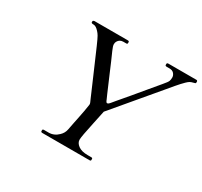

<svg xmlns="http://www.w3.org/2000/svg" viewBox="-143 -881 1132 1074"><g transform="rotate(30 423.5 -344.0)"><path d="M241.7 0Q231.9 0 231.9 -7.3V-13.2Q231.9 -19.5 241.7 -19.5H271Q305.7 -19.5 332.5 -45.9Q352.1 -64.5 356.7 -89.8Q361.3 -115.2 366.2 -138.4Q371.1 -161.6 375 -181.6Q383.8 -222.7 390.6 -269Q390.6 -276.9 387.9 -282.2Q385.3 -287.6 379.2 -301.8Q373 -315.9 362.3 -341.1Q351.6 -366.2 336.4 -401.1Q321.3 -436 300.5 -484.1Q279.8 -532.2 262 -573Q244.1 -613.8 236.8 -626.2Q229.5 -638.7 220.7 -647.9Q202.1 -668.5 186.8 -668.5Q171.4 -668.5 171.4 -674.8V-681.2Q171.4 -686.5 180.7 -688H396Q405.3 -688 405.3 -681.2V-674.8Q405.3 -668.5 397.5 -668.5H378.9Q355 -668.5 343.8 -648.4Q339.4 -641.1 339.4 -629.9Q339.4 -618.7 350.6 -593.5Q361.8 -568.4 374.8 -538.6Q387.7 -508.8 400.4 -478.5Q433.1 -400.9 445.8 -372.6Q458.5 -344.2 460 -340.6Q461.4 -336.9 462.9 -333.5Q467.3 -325.2 471.7 -325.2Q479 -325.2 489.3 -337.9Q499.5 -350.6 508.5 -361.1Q517.6 -371.6 525.4 -380.9Q533.2 -390.1 538.6 -396.5Q543.9 -402.8 566.4 -429.2Q588.9 -455.6 627.2 -502.2Q665.5 -548.8 687.3 -574Q709 -599.1 712.4 -608.9Q715.8 -618.7 715.8 -631.8Q715.8 -645 706.1 -656.7Q696.3 -668.5 676.8 -668.5H658.7Q648.9 -668.5 648.9 -675.3V-681.6Q648.9 -688.5 658.7 -688.5H839.4Q842.8 -688.5 844.7 -686.3Q846.7 -684.1 846.7 -682.6V-676.3Q846.7 -670.9 843.8 -669.4Q840.8 -668 835.9 -667Q818.8 -663.1 810.8 -658Q802.7 -652.8 793 -643.3Q783.2 -633.8 773.4 -623Q759.3 -607.9 716.6 -556.4Q673.8 -504.9 607.4 -426.8Q541 -348.6 479.5 -274.9Q470.7 -230 460.9 -186.5Q440.4 -92.8 440.4 -72Q440.4 -51.3 461.9 -35.4Q483.4 -19.5 522.9 -19.5H545.9Q554.7 -19.5 554.7 -13.2V-6.3Q554.7 0 546.9 0Z"/></g></svg>

Font: Cardo-Italic
Style: Italic
Weight: 400
Italic angle: -12°
Designer: David J. Perry
Foundry: David J. Perry
Version: Version 0.991